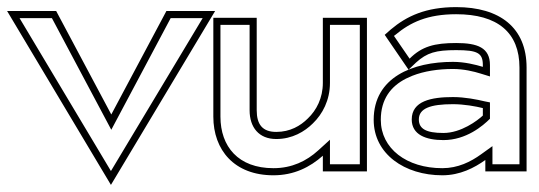

<svg xmlns="http://www.w3.org/2000/svg" viewBox="-36 -482 1515 540"><path d="M-16 -451 276 38 569 -451H432L277 -160L122 -451ZM19 -431H110L277 -117L444 -431H534L276 -1Z M564 -154C564 -60 623 11 733 11C791 11 836 -12 872 -44V0H996V-432H872V-249C872 -206 854 -172 830 -149C809 -128 780 -111 741 -111C703 -111 686 -131 686 -172V-432H564ZM584 -154V-412H666V-172C666 -124 692 -91 741 -91C786 -91 821 -112 844 -135C871 -161 892 -200 892 -249V-412H976V-20H892V-89L859 -59C826 -29 785 -9 733 -9C634 -9 584 -70 584 -154Z M1015 -145C1015 -49 1102 11 1208 11C1258 11 1298 -10 1329 -32V0H1445V-292C1445 -404 1370 -462 1247 -462C1162 -462 1108 -437 1063 -399L1046 -384L1113 -286L1134 -306C1165 -334 1190 -341 1247 -341C1307 -341 1322 -333 1322 -299V-294C1302 -300 1271 -308 1238 -308C1125 -308 1015 -265 1015 -145ZM1035 -145C1035 -203 1063 -239 1106 -261L1124 -269C1157 -282 1197 -288 1238 -288C1268 -288 1297 -281 1316 -275L1342 -267V-299C1342 -348 1307 -361 1247 -361C1185.9 -361 1150.5 -351.5 1116 -317L1072 -381L1076 -384C1118 -419 1166 -442 1247 -442C1363 -442 1425 -391 1425 -292V-20H1349V-71L1317 -48C1288 -27 1252 -9 1208 -9C1108 -9 1035 -64 1035 -145ZM1122 -146C1122 -103 1162 -88 1211 -88C1275.4 -88 1322.3 -128.3 1342 -148V-194L1327 -197C1306 -202 1272 -209 1238 -209C1177 -209 1122 -198 1122 -146ZM1142 -146C1142 -177 1174 -189 1238 -189C1269 -189 1302 -183 1322 -178V-157C1307 -143 1261 -108 1211 -108C1162 -108 1142 -120 1142 -146Z"/></svg>

Font: Charger Pro
Style: Ol
Weight: 900
Designer: Jasper
Foundry: Cannot Into Space Fonts
Version: Version 1.09